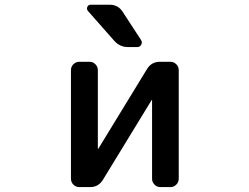

<svg xmlns="http://www.w3.org/2000/svg" viewBox="-20 -803 1040 802"><path d="M438.5 -783.2Q473.6 -783.2 492.2 -753.9L569.3 -635.7Q575.2 -626 569.8 -616.2Q564.5 -606.4 553.7 -606.4H514.6Q480.5 -606.4 457 -632.8L347.7 -756.8Q340.8 -764.6 344.7 -773.9Q348.6 -783.2 358.4 -783.2ZM615.2 -384.8Q615.2 -384.8 614.3 -385.3Q613.3 -385.7 613.3 -384.8L409.2 -50.8Q390.6 -21.5 356.4 -21.5H311.5Q296.9 -21.5 286.6 -31.7Q276.4 -42 276.4 -56.6V-509.8Q276.4 -524.4 286.6 -534.7Q296.9 -544.9 311.5 -544.9H354.5Q368.2 -544.9 378.4 -534.7Q388.7 -524.4 388.7 -509.8V-181.6Q388.7 -181.6 389.6 -181.2Q390.6 -180.7 390.6 -181.6L594.7 -515.6Q613.3 -544.9 647.5 -544.9H692.4Q706.1 -544.9 716.3 -534.7Q726.6 -524.4 726.6 -509.8V-56.6Q726.6 -42 716.3 -31.7Q706.1 -21.5 692.4 -21.5H649.4Q635.7 -21.5 625.5 -31.7Q615.2 -42 615.2 -56.6Z"/></svg>

Font: Gen Jyuu Gothic L Monospace Medium
Style: Regular
Weight: 500
Designer: [Source Han Sans]
Ryoko NISHIZUKA  (kana & ideographs); Paul D. Hunt (Latin, Greek & Cyrillic); Wenlong ZHANG  (bopomofo
Version: Version 1.002.20150607